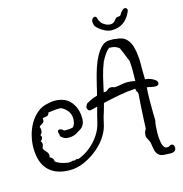

<svg xmlns="http://www.w3.org/2000/svg" viewBox="-122 -879 1027 1078"><g transform="rotate(-15 391.5 -340.5)"><path d="M730 86Q726 86 721.5 85.5Q717 85 713 85H709Q682 85 669.5 73.5Q657 62 653 45Q649 28 646.5 9.5Q644 -9 635 -22Q632 -27 629.5 -33.5Q627 -40 627 -49Q627 -63 633 -73Q639 -83 639 -88Q639 -103 640.5 -131Q642 -159 643.5 -187.5Q645 -216 646 -230Q647 -246 648.5 -263.5Q650 -281 650 -281Q649 -295 644 -298.5Q639 -302 640 -316Q591 -313 543.5 -304Q496 -295 449 -284L437 -241Q425 -207 418.5 -173.5Q412 -140 393 -108Q372 -72 335.5 -40.5Q299 -9 255.5 11Q212 31 168 31Q87 31 44 -13Q1 -57 1 -144Q1 -176 9.5 -211.5Q18 -247 36 -279Q54 -311 81.5 -334Q109 -357 146 -363Q154 -365 162.5 -366.5Q171 -368 181 -368Q246 -368 277.5 -328.5Q309 -289 309 -233Q309 -205 297 -189.5Q285 -174 266 -166Q244 -147 208 -147Q183 -147 170 -161Q160 -166 162 -178Q161 -179 161 -180Q161 -181 160 -182Q158 -190 158 -193Q158 -205 169 -205Q182 -205 192 -193Q194 -193 195 -192.5Q196 -192 197 -192Q208 -192 221 -192.5Q234 -193 245 -197Q260 -212 260 -244Q260 -270 245 -289.5Q230 -309 207 -319H201Q182 -319 168 -317.5Q154 -316 134 -313Q130 -297 119.5 -295Q109 -293 96 -291L95 -290Q97 -275 92.5 -269Q88 -263 81 -259.5Q74 -256 66 -249L67 -245Q70 -235 70 -226Q70 -214 60 -204L58 -202Q63 -194 63 -189Q63 -177 50 -168Q57 -161 57 -151Q57 -146 55 -140Q53 -134 50 -126L51 -124Q57 -113 67 -103Q77 -93 77 -79Q77 -76 76.5 -73.5Q76 -71 75 -68Q96 -61 97 -39L98 -38Q105 -31 120 -25Q135 -19 150.5 -15.5Q166 -12 176 -12Q182 -12 187.5 -14Q193 -16 199 -16Q206 -16 209 -15L210 -16Q221 -22 228 -17Q284 -37 327.5 -83.5Q371 -130 384 -185Q389 -208 395 -230Q401 -252 407 -274L370 -265Q360 -262 353.5 -269Q347 -276 347 -284Q347 -291 352 -296Q354 -305 363 -309Q390 -325 422 -334Q426 -348 429 -361Q432 -374 435 -387Q439 -403 446 -431Q453 -459 463.5 -490.5Q474 -522 489.5 -550.5Q505 -579 524.5 -597.5Q544 -616 569 -616Q581 -616 590 -616Q599 -616 606 -614Q646 -612 665.5 -592.5Q685 -573 693 -544.5Q701 -516 703 -487Q705 -474 705 -461.5Q705 -449 705 -437V-403Q705 -393 705.5 -380.5Q706 -368 706 -353Q721 -352 735.5 -347Q750 -342 763 -332Q773 -325 773 -315Q773 -299 754 -299Q743 -299 730.5 -302Q718 -305 704 -307Q703 -291 702 -275Q701 -259 701 -243V-158Q701 -156 701.5 -145.5Q702 -135 702 -124Q702 -116 701.5 -110Q701 -104 699 -103Q698 -96 696.5 -78Q695 -60 695 -39Q695 -11 700 14.5Q705 40 720 48H733Q738 48 741 45Q748 40 753 40Q767 40 769 55Q770 58 770 63Q770 70 764.5 77Q759 84 745 86Q741 87 737.5 86.5Q734 86 730 86ZM463 -342Q466 -342 469.5 -342.5Q473 -343 477 -343Q486 -348 492 -353.5Q498 -359 510 -359Q515 -359 519.5 -357.5Q524 -356 528 -354Q546 -354 566.5 -358.5Q587 -363 606 -363Q617 -363 628 -361.5Q639 -360 651 -358Q651 -371 651.5 -386.5Q652 -402 652 -418Q652 -447 649 -475L646 -482Q645 -485 639.5 -498Q634 -511 627.5 -528Q621 -545 615 -557Q595 -575 565 -575Q560 -575 558 -576Q548 -570 537.5 -556Q527 -542 519 -528.5Q511 -515 508 -508Q492 -468 482 -426Q472 -384 463 -342ZM596 -667Q580 -667 561 -676Q542 -685 527.5 -697Q513 -709 508 -719Q507 -722 505.5 -729.5Q504 -737 504 -741V-743Q504 -751 510 -758Q516 -765 523 -765Q533 -765 535.5 -752.5Q538 -740 548 -726Q556 -716 570.5 -708.5Q585 -701 599 -701Q607 -701 614 -704Q624 -709 631.5 -720Q639 -731 648 -731Q661 -731 665 -735.5Q669 -740 672.5 -747Q676 -754 684 -760Q691 -768 699 -768Q707 -768 711 -761.5Q715 -755 711 -746Q695 -708 667 -687.5Q639 -667 596 -667Z"/></g></svg>

Font: RU Serius
Style: Regular
Weight: 400
Designer: Robert E. Leuschke
Foundry: Robert E. Leuschke
Version: Version 1.011; ttfautohint (v1.8.3)